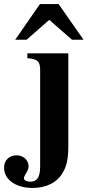

<svg xmlns="http://www.w3.org/2000/svg" viewBox="-77 -724 432 947"><path d="M335 -528 212 -704H120L-2 -528H54L166 -626L278 -528ZM260 -461H58V-437C109 -433 121 -421 121 -378V96C121 149 107 172 73 172C54 172 41 165 41 155C41 150 44 143 50 133C60 118 64 106 64 96C64 66 38 42 5 42C-32 42 -57 67 -57 103C-57 162 1 203 83 203C152 203 205 176 233 127C252 95 260 57 260 -2Z"/></svg>

Font: STIXGeneral
Style: Bold
Weight: 700
Designer: MicroPress Inc., with final additions and corrections provided by Coen Hoffman, Elsevier (retired)
Version: Version 1.1.0